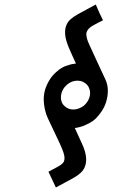

<svg xmlns="http://www.w3.org/2000/svg" viewBox="-20 -782 540 852"><path d="M251 -360Q253 -373 259 -384Q265 -395 274 -403Q284 -413 297 -418.5Q310 -424 324 -424Q337 -424 348 -419Q359 -414 367 -405Q374 -397 377.5 -385Q381 -373 379 -360Q377 -346 369.5 -333.5Q362 -321 351 -312Q341 -305 329.5 -300.5Q318 -296 306 -296Q294 -296 284 -300Q274 -304 267 -311Q257 -319 253 -332Q249 -345 251 -360ZM244 -148Q256 -122 261.5 -105.5Q267 -89 266 -78Q266 -66 258.5 -58Q251 -50 238 -43Q227 -37 216.5 -31.5Q206 -26 195 -20L228 50Q248 39 267.5 28.5Q287 18 307 7Q325 -3 338.5 -15.5Q352 -28 358 -46Q364 -63 361.5 -87Q359 -111 344 -144L312 -214Q322 -215 331 -217.5Q340 -220 349 -223Q364 -229 379 -237Q394 -245 405 -256Q421 -272 433 -291Q445 -310 451 -330Q459 -356 458.5 -382Q458 -408 447 -431Q434 -459 413 -504Q392 -549 378 -580Q368 -601 365 -614.5Q362 -628 364 -638Q367 -648 374.5 -655.5Q382 -663 395 -670Q406 -676 416 -681.5Q426 -687 437 -692Q428 -710 420 -727.5Q412 -745 405 -762Q385 -751 364.5 -740Q344 -729 324 -718Q306 -708 292.5 -696Q279 -684 273 -666Q267 -649 269.5 -625.5Q272 -602 286 -569Q294 -551 301.5 -534Q309 -517 317 -500Q308 -499 300 -497.5Q292 -496 284 -493Q268 -489 255 -481.5Q242 -474 228 -461Q211 -446 199 -426Q187 -406 180 -384Q171 -353 175.5 -318.5Q180 -284 192 -258Z"/></svg>

Font: Josefin Slab Thin
Style: Bold Italic
Weight: 700
Italic angle: -12°
Version: Version 2.000